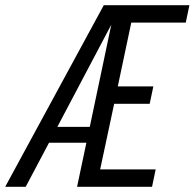

<svg xmlns="http://www.w3.org/2000/svg" viewBox="-50 -720 750 740"><path d="M-30 0 350 -700H680L666 -633H456L404 -387H541L527 -320H390L336 -67H550L536 0H247L283 -170H139L49 0ZM171 -231H296L379 -625Z"/></svg>

Font: Red Hat Mono
Style: Italic
Weight: 400
Italic angle: -12°
Monospace: yes
Designer: Pentagram, MCKL
Foundry: MCKL
Version: Version 1.030